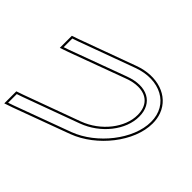

<svg xmlns="http://www.w3.org/2000/svg" viewBox="-404 -995 1271 1271"><g transform="rotate(-45 231.0 -359.5)"><path d="M-198.1 -700 -211.5 -739H-130.5L-116.8 -699L27.2 -306C79.9 -163 213.2 -59 337.9 -60C463.9 -60 520.9 -163 467.2 -306L321.9 -700L308.5 -739H389.5L403.2 -699L547.2 -306C611 -133 530.7 21 367.4 20C205.4 20 12.7 -131 -52.8 -306ZM-212.3 -695 -66.9 -300.7C0.6 -120.5 197.2 35 367.3 35C397.4 35.2 425.1 30.4 450 21.2C569.6 -22.9 615.7 -163.5 561.2 -311.2L417.4 -704L400.2 -754H287.5L307.7 -695L453.1 -300.7C466.2 -265.9 472.3 -233.9 472.3 -206C472.5 -125.1 424.5 -75 337.8 -75C221.2 -74.1 92.2 -173 41.2 -311.2L-102.6 -704L-119.8 -754H-232.5Z"/></g></svg>

Font: Nordica Plus
Style: NordicaClassicLightOpOblOl
Weight: 300
Version: Version 1.01